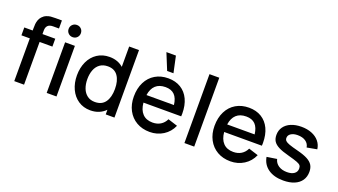

<svg xmlns="http://www.w3.org/2000/svg" viewBox="-66 -1352 3384 1925"><g transform="rotate(20 1626.0 -390.0)"><path d="M297.5 -649Q260.5 -649 242.2 -631Q224 -613 224 -579V-540H360.5V-456H224V0H119.5V-456H30V-540H119.5V-559Q119.5 -588 121.2 -608.5Q123 -629 130.5 -651Q138 -673 154 -690.5Q173 -711.5 196.8 -721.2Q220.5 -731 241.5 -733Q262.5 -735 292.5 -735H360.5V-649ZM570 0H465.5V-540H570ZM452.5 -679Q452.5 -706.5 471.2 -725.2Q490 -744 518 -744Q546 -744 564.5 -725.2Q583 -706.5 583 -679Q583 -651.5 564.5 -632.8Q546 -614 518 -614Q490 -614 471.2 -633Q452.5 -652 452.5 -679Z M1083.5 -720H1188.5V0H1095.5V-49.5Q1065.5 -18.5 1025 -1.8Q984.5 15 934.5 15Q861 15 805.5 -22.2Q750 -59.5 720 -124.5Q690 -189.5 690 -270.5Q690 -352 720.2 -416.8Q750.5 -481.5 806.2 -518.2Q862 -555 936.5 -555Q1024.5 -555 1083.5 -503ZM1095.5 -270.5Q1095.5 -358 1059.8 -409.2Q1024 -460.5 952.5 -460.5Q902 -460.5 868 -435.8Q834 -411 817.5 -368Q801 -325 801 -270.5Q801 -215.5 817.5 -172.5Q834 -129.5 867.2 -104.5Q900.5 -79.5 949 -79.5Q1023 -79.5 1059.2 -130.8Q1095.5 -182 1095.5 -270.5Z M1555 -795 1592.5 -620H1525L1453.5 -795ZM1410.5 -240.5Q1417 -165 1456 -124.2Q1495 -83.5 1563 -83.5Q1611.5 -83.5 1647.5 -105.5Q1683.5 -127.5 1703.5 -169.5L1806 -137Q1775 -65.5 1711 -25.2Q1647 15 1568 15Q1488 15 1427 -20.2Q1366 -55.5 1332.2 -119.2Q1298.5 -183 1298.5 -265.5Q1298.5 -353 1331.5 -418.5Q1364.5 -484 1424.5 -519.5Q1484.5 -555 1563 -555Q1640.5 -555 1697 -520.5Q1753.5 -486 1783.8 -421.8Q1814 -357.5 1814 -270Q1814 -260.5 1813 -240.5ZM1413 -322H1706Q1697.5 -393.5 1663.2 -428Q1629 -462.5 1567 -462.5Q1500.5 -462.5 1461.8 -426.8Q1423 -391 1413 -322Z M2039.5 0H1935V-735H2039.5Z M2271.5 -240.5Q2278 -165 2317 -124.2Q2356 -83.5 2424 -83.5Q2472.5 -83.5 2508.5 -105.5Q2544.5 -127.5 2564.5 -169.5L2667 -137Q2636 -65.5 2572 -25.2Q2508 15 2429 15Q2349 15 2288 -20.2Q2227 -55.5 2193.2 -119.2Q2159.5 -183 2159.5 -265.5Q2159.5 -353 2192.5 -418.5Q2225.5 -484 2285.5 -519.5Q2345.5 -555 2424 -555Q2501.5 -555 2558 -520.5Q2614.5 -486 2644.8 -421.8Q2675 -357.5 2675 -270Q2675 -260.5 2674 -240.5ZM2274 -322H2567Q2558.5 -393.5 2524.2 -428Q2490 -462.5 2428 -462.5Q2361.5 -462.5 2322.8 -426.8Q2284 -391 2274 -322Z M2756 -151.5 2863 -168Q2873 -125.5 2909.2 -101.5Q2945.5 -77.5 2999.5 -77.5Q3048.5 -77.5 3076.2 -97.5Q3104 -117.5 3104 -152.5Q3104 -174 3094 -186.2Q3084 -198.5 3054.8 -209.5Q3025.5 -220.5 2959 -238.5Q2888 -257 2848.2 -277.5Q2808.5 -298 2791 -325.2Q2773.5 -352.5 2773.5 -393Q2773.5 -441.5 2799.5 -478.2Q2825.5 -515 2873 -535Q2920.5 -555 2983.5 -555Q3045 -555 3094 -535.5Q3143 -516 3172.8 -480Q3202.5 -444 3208.5 -396.5L3101.5 -377Q3095.5 -417 3062.2 -440Q3029 -463 2976 -463Q2932 -463 2905 -445.2Q2878 -427.5 2878 -398.5Q2878 -380 2889.5 -368Q2901 -356 2932.5 -344.5Q2964 -333 3029 -316.5Q3098 -299 3137.2 -277.8Q3176.5 -256.5 3194 -227.8Q3211.5 -199 3211.5 -156.5Q3211.5 -103.5 3185.2 -65Q3159 -26.5 3109.8 -6Q3060.5 14.5 2992.5 14.5Q2894 14.5 2832 -29Q2770 -72.5 2756 -151.5Z"/></g></svg>

Font: Hauora SemiBold
Style: Regular
Weight: 600
Designer: Wayne Shih
Foundry: WCYS
Version: Version 1.001